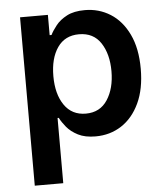

<svg xmlns="http://www.w3.org/2000/svg" viewBox="-53 -600 731 852"><g transform="rotate(-5 312.0 -174.5)"><path d="M67.4 204.1V-545.9H191.4V-455.6H199.7Q209 -474.6 227.1 -497.3Q245.1 -520 276.4 -536.4Q307.6 -552.7 356 -552.7Q418.9 -552.7 470 -520.5Q521 -488.3 551 -425.5Q581.1 -362.8 581.1 -272Q581.1 -182.1 551.5 -119.1Q522 -56.2 471.2 -23.2Q420.4 9.8 355.5 9.8Q308.6 9.8 277.6 -6.1Q246.6 -22 228 -44.4Q209.5 -66.9 199.7 -86.4H194.3V204.1ZM321.3 -94.7Q384.8 -94.7 417.7 -145.3Q450.7 -195.8 450.7 -272.5Q450.7 -348.6 418.2 -398.4Q385.7 -448.2 321.3 -448.2Q258.3 -448.2 225.1 -400.1Q191.9 -352.1 191.9 -272.5Q191.9 -192.9 225.6 -143.8Q259.3 -94.7 321.3 -94.7Z"/></g></svg>

Font: Inter-SemiBold
Style: Regular
Weight: 600
Designer: Rasmus Andersson
Foundry: rsms
Version: Version 4.000;git-a52131595